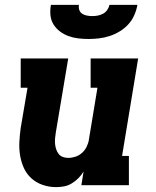

<svg xmlns="http://www.w3.org/2000/svg" viewBox="-20 -760 640 788"><path d="M210 8Q182 8 155.5 -1Q129 -10 109 -28Q89 -46 78 -70.5Q67 -95 62.5 -122Q58 -149 59.5 -178Q61 -207 65 -235L93 -400H65V-520H260L209 -216Q207 -204 206 -192.5Q205 -181 206 -169.5Q207 -158 210.5 -147.5Q214 -137 220.5 -128.5Q227 -120 237.5 -116Q248 -112 260 -112Q275 -112 290 -117Q305 -122 317 -133Q329 -144 336 -158.5Q343 -173 345 -188L380 -400H352V-520H547L481 -120H509V0H314L323 -56Q314 -41 301.5 -28.5Q289 -16 274 -7Q259 2 242.5 5Q226 8 210 8ZM343 -600Q322 -600 301 -602.5Q280 -605 261 -612Q242 -619 226 -631Q210 -643 199.5 -660Q189 -677 187 -698Q185 -719 189 -740H304Q302 -729 305.5 -719Q309 -709 317.5 -703.5Q326 -698 337 -696Q348 -694 359 -694Q370 -694 381 -696Q392 -698 402.5 -703.5Q413 -709 420 -719Q427 -729 429 -740H544Q540 -718 531 -697.5Q522 -677 506.5 -660Q491 -643 471 -631Q451 -619 429.5 -612Q408 -605 386 -602.5Q364 -600 343 -600Z"/></svg>

Font: Iosevka Etoile Heavy Oblique
Style: Regular
Weight: 900
Italic angle: -9°
Designer: Belleve Invis
Foundry: Belleve Invis
Version: Version 15.5.2; ttfautohint (v1.8.4)